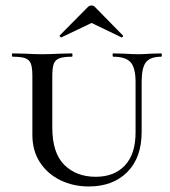

<svg xmlns="http://www.w3.org/2000/svg" viewBox="-20 -661 615 694"><path d="M389 -456Q387 -456 387 -462Q387 -468 389 -468L429 -467Q461 -465 480 -465Q497 -465 525 -467L563 -468Q565 -468 565 -462Q565 -456 563 -456Q523 -456 507.5 -436Q492 -416 492 -365V-184Q492 -91 440 -39Q388 13 301 13Q245 13 198.5 -9.5Q152 -32 124.5 -74Q97 -116 97 -174V-387Q97 -417 91.5 -431Q86 -445 71.5 -450.5Q57 -456 26 -456Q23 -456 23 -462Q23 -468 26 -468L71 -467Q109 -465 132 -465Q156 -465 196 -467L240 -468Q242 -468 242 -462Q242 -456 240 -456Q209 -456 194 -450Q179 -444 174 -429.5Q169 -415 169 -385V-200Q169 -108 212.5 -65Q256 -22 326 -22Q393 -22 431.5 -63Q470 -104 470 -182V-365Q470 -416 452 -436Q434 -456 389 -456ZM299 -637Q303 -641 311 -641Q318 -641 322 -637L424 -533Q425 -533 425 -531Q425 -529 422.5 -527Q420 -525 419 -526L311 -578L202 -526Q200 -525 197 -528.5Q194 -532 196 -533Z"/></svg>

Font: Cormorant SC Medium
Style: Regular
Weight: 500
Designer: Christian Thalmann (Catharsis Fonts)
Version: Version 3.000